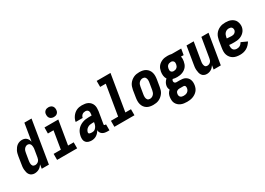

<svg xmlns="http://www.w3.org/2000/svg" viewBox="-4 -1717 4008 2902"><g transform="rotate(-30 2000.0 -266.0)"><path d="M135 8Q109 8 87 -2Q65 -12 51 -31Q37 -50 31 -73.5Q25 -97 23 -122Q21 -147 23.5 -172.5Q26 -198 31 -223L50 -343Q54 -365 59.5 -387Q65 -409 75.5 -429.5Q86 -450 100.5 -469Q115 -488 134 -501.5Q153 -515 175 -521.5Q197 -528 219 -528Q241 -528 261 -521.5Q281 -515 295.5 -501Q310 -487 319 -468.5Q328 -450 332 -430L382 -735H507L386 0H261L272 -70Q261 -53 246 -37.5Q231 -22 213 -12Q195 -2 174.5 3Q154 8 135 8ZM204 -97Q219 -97 235 -103Q251 -109 263 -121Q275 -133 281.5 -148.5Q288 -164 290 -179L310 -299Q313 -313 314 -326.5Q315 -340 314 -353Q313 -366 310 -379Q307 -392 299.5 -402Q292 -412 280.5 -417.5Q269 -423 255 -423Q239 -423 223 -414Q207 -405 196.5 -390.5Q186 -376 180.5 -359.5Q175 -343 173 -326L153 -206Q151 -194 150 -182Q149 -170 149.5 -158Q150 -146 153 -135Q156 -124 162.5 -115Q169 -106 180.5 -101.5Q192 -97 204 -97Z M529 0V-105H655L706 -415H608L609 -520H850L781 -105H879V0ZM812 -585Q792 -585 773 -592.5Q754 -600 742.5 -615Q731 -630 728 -650Q725 -670 728 -691Q730 -705 738 -718Q746 -731 758 -739.5Q770 -748 784 -751.5Q798 -755 812 -755Q832 -755 850.5 -747.5Q869 -740 880.5 -725Q892 -710 895.5 -690Q899 -670 895 -649Q893 -635 885.5 -622Q878 -609 866 -600.5Q854 -592 840 -588.5Q826 -585 812 -585Z M1130 8Q1103 8 1077 0Q1051 -8 1034 -27.5Q1017 -47 1013.5 -74Q1010 -101 1015 -129Q1020 -157 1030.5 -184Q1041 -211 1059.5 -234.5Q1078 -258 1103 -275Q1128 -292 1155 -302Q1182 -312 1210.5 -316Q1239 -320 1266 -320H1316L1319 -342Q1322 -357 1321 -372Q1320 -387 1313 -399.5Q1306 -412 1293 -418Q1280 -424 1265 -424Q1251 -424 1236.5 -420Q1222 -416 1210 -406.5Q1198 -397 1190.5 -383.5Q1183 -370 1181 -356H1059Q1062 -379 1071.5 -401.5Q1081 -424 1095.5 -444.5Q1110 -465 1129.5 -482Q1149 -499 1171.5 -509.5Q1194 -520 1217.5 -524Q1241 -528 1264 -528Q1292 -528 1319 -523.5Q1346 -519 1369 -507Q1392 -495 1409 -475.5Q1426 -456 1434.5 -432Q1443 -408 1443.5 -380.5Q1444 -353 1440 -325L1405 -115Q1403 -107 1408.5 -101.5Q1414 -96 1421 -96H1438V8H1403Q1380 8 1358 3.5Q1336 -1 1318 -13Q1300 -25 1289.5 -44.5Q1279 -64 1279 -86Q1268 -66 1252.5 -48Q1237 -30 1217 -17Q1197 -4 1174.5 2Q1152 8 1130 8ZM1197 -96Q1210 -96 1223 -99Q1236 -102 1247 -110.5Q1258 -119 1266.5 -130Q1275 -141 1281 -153Q1287 -165 1290.5 -178Q1294 -191 1296 -204L1298 -216H1265Q1245 -216 1224.5 -212Q1204 -208 1185 -196Q1166 -184 1153.5 -165.5Q1141 -147 1138 -126Q1137 -120 1139.5 -114Q1142 -108 1147 -105Q1152 -102 1158 -100.5Q1164 -99 1170.5 -98Q1177 -97 1183.5 -96.5Q1190 -96 1197 -96Z M1529 0V-105H1655L1742 -630H1644V-735H1885L1781 -105H1879V0Z M2206 8Q2176 8 2147.5 2Q2119 -4 2095.5 -19Q2072 -34 2056 -56.5Q2040 -79 2032.5 -106.5Q2025 -134 2025.5 -164Q2026 -194 2031 -223L2050 -343Q2055 -368 2063 -393Q2071 -418 2086 -440Q2101 -462 2122 -479.5Q2143 -497 2167 -508.5Q2191 -520 2216.5 -524Q2242 -528 2267 -528Q2297 -528 2325.5 -522Q2354 -516 2377.5 -501Q2401 -486 2417.5 -463.5Q2434 -441 2441.5 -413.5Q2449 -386 2448.5 -356Q2448 -326 2443 -297L2423 -177Q2419 -152 2411 -127Q2403 -102 2387.5 -80Q2372 -58 2351.5 -40.5Q2331 -23 2307 -11.5Q2283 0 2257 4Q2231 8 2206 8ZM2208 -97Q2226 -97 2243 -105Q2260 -113 2272.5 -127Q2285 -141 2291.5 -158.5Q2298 -176 2301 -194L2321 -314Q2323 -326 2324 -338.5Q2325 -351 2324 -363Q2323 -375 2319 -386Q2315 -397 2307.5 -406Q2300 -415 2289 -419Q2278 -423 2266 -423Q2248 -423 2230.5 -415Q2213 -407 2200.5 -393Q2188 -379 2182 -361.5Q2176 -344 2173 -326L2153 -206Q2151 -194 2150 -181.5Q2149 -169 2150 -157Q2151 -145 2154.5 -134Q2158 -123 2165.5 -114Q2173 -105 2184.5 -101Q2196 -97 2208 -97Z M2672 223Q2644 223 2616.5 219Q2589 215 2565 204.5Q2541 194 2521.5 176Q2502 158 2490.5 134.5Q2479 111 2477.5 83Q2476 55 2480 27Q2482 14 2486 0.5Q2490 -13 2496.5 -25.5Q2503 -38 2512.5 -49Q2522 -60 2533 -70Q2524 -86 2520.5 -105.5Q2517 -125 2521 -145Q2525 -171 2539.5 -195.5Q2554 -220 2576 -239Q2558 -266 2553.5 -300Q2549 -334 2555 -370Q2559 -392 2567 -414.5Q2575 -437 2590 -456.5Q2605 -476 2625 -490Q2645 -504 2667 -513Q2689 -522 2712.5 -525Q2736 -528 2758 -528Q2775 -528 2792 -526.5Q2809 -525 2824 -521L2828 -520H2995L2977 -415L2932 -417Q2936 -397 2936 -376.5Q2936 -356 2932 -335Q2928 -312 2920 -289.5Q2912 -267 2897.5 -248Q2883 -229 2862.5 -214.5Q2842 -200 2819.5 -191.5Q2797 -183 2774 -179.5Q2751 -176 2729 -176Q2709 -176 2690 -178.5Q2671 -181 2653 -186Q2647 -180 2643.5 -173Q2640 -166 2639 -159Q2638 -150 2640 -142Q2642 -134 2647 -128Q2652 -122 2660 -119Q2668 -116 2677 -115H2738Q2762 -115 2786 -111.5Q2810 -108 2830 -97Q2850 -86 2865 -69.5Q2880 -53 2888 -31Q2896 -9 2897 15Q2898 39 2894 63Q2890 87 2880.5 110.5Q2871 134 2853.5 153.5Q2836 173 2813.5 187Q2791 201 2767.5 209Q2744 217 2720 220Q2696 223 2672 223ZM2729 -281Q2743 -281 2757.5 -285.5Q2772 -290 2783.5 -300Q2795 -310 2801.5 -324Q2808 -338 2810 -352Q2812 -364 2811.5 -376.5Q2811 -389 2805 -399Q2799 -409 2789 -415Q2779 -421 2767 -423H2756Q2742 -423 2727.5 -418.5Q2713 -414 2702 -404Q2691 -394 2685 -380.5Q2679 -367 2677 -353Q2675 -339 2675.5 -325.5Q2676 -312 2683.5 -301.5Q2691 -291 2703 -286Q2715 -281 2729 -281ZM2672 118Q2688 118 2704.5 114.5Q2721 111 2735.5 101.5Q2750 92 2759.5 76.5Q2769 61 2771 45Q2773 35 2772.5 25.5Q2772 16 2768.5 7.5Q2765 -1 2756 -5.5Q2747 -10 2737 -10H2667Q2656 -10 2644.5 -6.5Q2633 -3 2624 4Q2615 11 2609.5 21.5Q2604 32 2603 43Q2600 59 2603 74Q2606 89 2616.5 99.5Q2627 110 2641.5 114Q2656 118 2672 118Z M3140 8Q3115 8 3093 -2Q3071 -12 3057.5 -31.5Q3044 -51 3038.5 -74.5Q3033 -98 3031 -123Q3029 -148 3031.5 -173Q3034 -198 3039 -223L3088 -520H3213L3161 -206Q3159 -194 3157.5 -182Q3156 -170 3157 -158.5Q3158 -147 3160.5 -136Q3163 -125 3169 -115.5Q3175 -106 3186 -101.5Q3197 -97 3209 -97Q3224 -97 3239.5 -103.5Q3255 -110 3266 -122Q3277 -134 3282.5 -149Q3288 -164 3290 -179L3347 -520H3472L3386 0H3261L3272 -69Q3261 -52 3246.5 -37Q3232 -22 3215 -12Q3198 -2 3178.5 3Q3159 8 3140 8Z M3722 8Q3691 8 3661 2.5Q3631 -3 3606 -17Q3581 -31 3562.5 -53.5Q3544 -76 3534.5 -103.5Q3525 -131 3525.5 -162Q3526 -193 3531 -223L3550 -343Q3555 -368 3563 -393Q3571 -418 3586 -440.5Q3601 -463 3622.5 -480.5Q3644 -498 3668.5 -509Q3693 -520 3718 -524Q3743 -528 3768 -528Q3795 -528 3820.5 -524Q3846 -520 3868.5 -509.5Q3891 -499 3909.5 -482.5Q3928 -466 3938 -443.5Q3948 -421 3952 -395.5Q3956 -370 3952 -344Q3948 -321 3937.5 -299.5Q3927 -278 3910 -260.5Q3893 -243 3872.5 -230.5Q3852 -218 3829 -211Q3806 -204 3784 -202Q3762 -200 3739 -200Q3717 -200 3694.5 -200.5Q3672 -201 3650 -204Q3647 -184 3648.5 -164.5Q3650 -145 3658.5 -129Q3667 -113 3685 -104.5Q3703 -96 3723 -96Q3737 -96 3751.5 -99Q3766 -102 3779 -110Q3792 -118 3802.5 -130Q3813 -142 3820 -155L3923 -108Q3907 -82 3885.5 -59Q3864 -36 3837 -20.5Q3810 -5 3780.5 1.5Q3751 8 3722 8ZM3752 -302Q3765 -302 3778 -305Q3791 -308 3802 -315.5Q3813 -323 3821 -334.5Q3829 -346 3831 -359Q3833 -373 3829.5 -386Q3826 -399 3817.5 -408Q3809 -417 3796 -420.5Q3783 -424 3769 -424Q3751 -424 3733 -417Q3715 -410 3701.5 -395.5Q3688 -381 3681 -363Q3674 -345 3671 -327L3668 -307Q3678 -306 3688.5 -305.5Q3699 -305 3709.5 -304.5Q3720 -304 3730.5 -303Q3741 -302 3752 -302Z"/></g></svg>

Font: Iosevka SS18 Extrabold
Style: Italic
Weight: 800
Italic angle: -9°
Monospace: yes
Designer: Belleve Invis
Foundry: Belleve Invis
Version: Version 25.1.1; ttfautohint (v1.8.4)